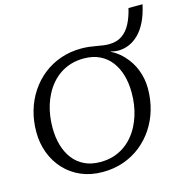

<svg xmlns="http://www.w3.org/2000/svg" viewBox="-125 -995 1087 1122"><g transform="rotate(-15 418.5 -433.5)"><path d="M422 -660Q381 -660 345.5 -649.5Q310 -639 280.5 -619.5Q251 -600 227.5 -573Q204 -546 187 -513Q172 -485 162 -453Q152 -421 147 -386.5Q142 -352 142 -316Q142 -259 155.5 -211Q169 -163 196.5 -126.5Q224 -90 265.5 -70Q307 -50 362 -50Q403 -50 438.5 -60.5Q474 -71 503.5 -90.5Q533 -110 556.5 -137Q580 -164 597 -197Q612 -226 622 -257.5Q632 -289 637 -323.5Q642 -358 642 -394Q642 -451 628.5 -499Q615 -547 587.5 -583.5Q560 -620 518.5 -640Q477 -660 422 -660ZM585 -651 549 -674Q615 -648 657 -604Q699 -560 719.5 -506Q740 -452 740 -394Q740 -327 722.5 -266.5Q705 -206 671.5 -155.5Q638 -105 591.5 -68Q545 -31 486.5 -10.5Q428 10 360 10Q288 10 230 -15Q172 -40 130.5 -84.5Q89 -129 66.5 -188.5Q44 -248 44 -316Q44 -383 61.5 -443.5Q79 -504 112.5 -554.5Q146 -605 192.5 -642Q239 -679 297.5 -699.5Q356 -720 424 -720Q447 -720 469.5 -717.5Q492 -715 513 -711Q534 -707 553 -704.5Q572 -702 587 -702Q635 -702 667 -724Q699 -746 719.5 -785.5Q740 -825 752 -877H837Q824 -817 803 -774.5Q782 -732 754.5 -705Q727 -678 695.5 -665Q664 -652 631 -652Q618 -652 604 -654.5Q590 -657 576 -661Q562 -665 549 -669L585 -664Z"/></g></svg>

Font: Roboto Serif 20pt
Style: Italic
Weight: 400
Italic angle: -10°
Designer: Greg Gazdowicz
Foundry: Commercial Type
Version: Version 1.008